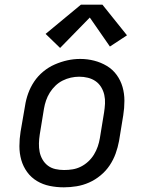

<svg xmlns="http://www.w3.org/2000/svg" viewBox="-20 -793 640 821"><path d="M253 8Q222 8 192.5 2Q163 -4 138 -19Q113 -34 96 -57.5Q79 -81 71 -109Q63 -137 63 -168Q63 -199 68 -230L87 -340Q91 -367 100.5 -393.5Q110 -420 126 -444Q142 -468 165 -487Q188 -506 214.5 -517.5Q241 -529 268 -535Q295 -541 323 -541Q354 -541 383 -533.5Q412 -526 437 -511Q462 -496 479 -472.5Q496 -449 504 -421Q512 -393 512 -362Q512 -331 507 -300L489 -190Q484 -163 474.5 -136.5Q465 -110 449 -86Q433 -62 410 -43Q387 -24 361 -12.5Q335 -1 307.5 3.5Q280 8 253 8ZM254 -66Q273 -66 291 -69Q309 -72 326 -80.5Q343 -89 357.5 -102.5Q372 -116 382 -132.5Q392 -149 398 -166.5Q404 -184 407 -202L425 -312Q428 -331 429 -350Q430 -369 426 -387Q422 -405 412.5 -420.5Q403 -436 388.5 -446Q374 -456 356 -460.5Q338 -465 319 -465Q301 -465 283 -461Q265 -457 248 -448.5Q231 -440 217 -426.5Q203 -413 193 -397Q183 -381 177 -363.5Q171 -346 168 -328L150 -218Q147 -199 146.5 -180Q146 -161 149.5 -143.5Q153 -126 162 -110.5Q171 -95 185 -84.5Q199 -74 217 -70Q235 -66 254 -66ZM237 -588 175 -648 326 -773H418L523 -642L450 -594L364 -718Z"/></svg>

Font: Iosevka Slab Extended Oblique
Style: Regular
Weight: 400
Width: 7
Italic angle: -9°
Monospace: yes
Designer: Belleve Invis
Foundry: Belleve Invis
Version: Version 11.1.0; ttfautohint (v1.8.3)